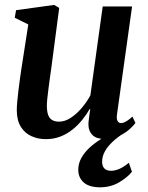

<svg xmlns="http://www.w3.org/2000/svg" viewBox="-20 -570 616 801"><path d="M171 10.5Q138.5 10.5 111 -2Q83.5 -14.5 67 -40.8Q50.5 -67 50 -109Q50 -125 52 -146.8Q54 -168.5 57 -193Q60 -217.5 63.2 -241.2Q66.5 -265 69.5 -284.5L98 -468L41.5 -496L47 -527.5L206 -549.5L227 -537L194 -286Q191 -266 188 -243.5Q185 -221 182.2 -199.8Q179.5 -178.5 177.5 -160.2Q175.5 -142 175.5 -129.5Q175.5 -105 181 -90.2Q186.5 -75.5 198 -69Q209.5 -62.5 226.5 -62.5Q250.5 -62.5 274.5 -78Q298.5 -93.5 320 -118.5Q341.5 -143.5 357 -172L408.5 -543H531L468 -92Q465.5 -74 470.5 -65.2Q475.5 -56.5 485 -56.5Q494 -56.5 505.2 -62.8Q516.5 -69 532.5 -83.5L545 -57Q537.5 -46 519.8 -30.2Q502 -14.5 476 -2.2Q450 10 418.5 10Q383 10 366.2 -6.2Q349.5 -22.5 349 -48.5Q348.5 -52 349.2 -59.5Q350 -67 351.2 -76.8Q352.5 -86.5 353.8 -96.5Q355 -106.5 356.5 -114.5L354.5 -115.5Q340.5 -91.5 322.2 -69Q304 -46.5 281.2 -28.5Q258.5 -10.5 231 0Q203.5 10.5 171 10.5ZM396.5 211.5Q351 211 328.8 190.8Q306.5 170.5 306.5 138.5Q306.5 112 319.5 88.8Q332.5 65.5 354 45.8Q375.5 26 402 9.8Q428.5 -6.5 455 -19.5L476.5 -32L504.5 -19.5Q472 0.5 450.2 21Q428.5 41.5 417.2 62.2Q406 83 406 104.5Q406 123.5 415.8 133Q425.5 142.5 443 142.5Q461 142.5 479.8 133.8Q498.5 125 517.5 109L530.5 146.5Q512 170 476.8 190.8Q441.5 211.5 396.5 211.5Z"/></svg>

Font: Merriweather 60pt SemiBold
Style: Italic
Weight: 600
Italic angle: -7.8°
Version: Version 2.101